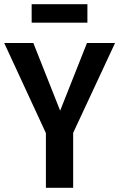

<svg xmlns="http://www.w3.org/2000/svg" viewBox="-23 -896 569 916"><path d="M394 -788H128V-876H394ZM526 -691 326 -262V0H196V-261L-3 -691H136L264 -368L392 -691Z"/></svg>

Font: Fira Sans Condensed Medium
Style: Regular
Weight: 500
Width: 3
Designer: Carrois Corporate & Edenspiekermann AG
Foundry: Carrois Corporate GbR & Edenspiekermann AG
Version: Version 4.203;PS 004.203;hotconv 1.0.88;makeotf.lib2.5.64775